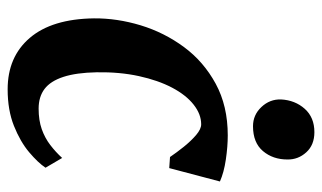

<svg xmlns="http://www.w3.org/2000/svg" viewBox="-190 -642 842 502"><g transform="rotate(90 231.0 -391.0)"><path d="M213.5 10Q128.5 10 79 -48Q29.5 -106 28 -215.5Q27.5 -276 46.2 -337.8Q65 -399.5 103 -451Q141 -502.5 199 -534Q257 -565.5 334 -565.5Q363 -565.5 397 -560.5Q431 -555.5 454.5 -545L419.5 -412.5L390.5 -414.5Q379 -431.5 363.8 -450.5Q348.5 -469.5 333 -482.8Q317.5 -496 305 -496Q278.5 -496 253.5 -476.2Q228.5 -456.5 209.2 -420Q190 -383.5 179 -333.2Q168 -283 169 -222.5Q170 -169.5 181 -135.8Q192 -102 212.5 -86.5Q233 -71 264 -71Q294.5 -71 317.8 -79.2Q341 -87.5 359.2 -101.5Q377.5 -115.5 393 -132.5L418.5 -89Q405.5 -69.5 378 -46.2Q350.5 -23 309.2 -6.5Q268 10 213.5 10ZM310 -631.5Q280.5 -631.5 259.8 -653.5Q239 -675.5 240 -705Q242 -741.5 264.5 -766.8Q287 -792 325.5 -792Q359 -792 378.2 -770.8Q397.5 -749.5 397 -721.5Q397 -683.5 375 -657.5Q353 -631.5 310 -631.5Z"/></g></svg>

Font: Merriweather 24pt
Style: Bold Italic
Weight: 700
Italic angle: -7.8°
Designer: Eben Sorkin
Foundry: Eben Sorkin
Version: Version 2.101